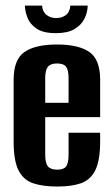

<svg xmlns="http://www.w3.org/2000/svg" viewBox="-20 -665 406 693"><path d="M187.6 8.3Q135.9 8.3 100.5 -3.2Q65.2 -14.7 47.2 -49.5Q29.2 -84.3 29.2 -154.4V-376.8Q29.2 -450.3 68.3 -477.3Q107.5 -504.4 185.7 -504.4Q263.6 -504.4 302.5 -477.3Q341.5 -450.3 341.5 -376.8V-242.2H143.2V-107.4Q143.2 -76.7 152.8 -64.7Q162.5 -52.6 187 -52.6Q209.9 -52.6 218.7 -64.3Q227.5 -76.1 227.5 -107.4V-186H341.5V-155.4Q341.5 -85.3 323.7 -50.1Q305.9 -15 271.5 -3.3Q237.1 8.3 187.6 8.3ZM143.2 -294H227.5V-383.3Q227.5 -411.8 218.7 -423.8Q209.9 -435.9 185.7 -435.9Q162.5 -435.9 152.8 -423.8Q143.2 -411.8 143.2 -383.3ZM181.7 -545.3Q135.4 -545.3 111.2 -562.2Q87.1 -579.1 78.6 -602.6Q70.1 -626 69.8 -644.7H131.8Q133.4 -622.3 148.1 -611Q162.9 -599.8 182.4 -599.8Q203.2 -599.8 217.6 -610.5Q232 -621.3 234 -644.7H296.6Q296 -619.2 284.2 -596.4Q272.5 -573.7 247.9 -559.5Q223.2 -545.3 181.7 -545.3Z"/></svg>

Font: Alumni Sans Thin
Style: Regular
Weight: 100
Designer: Robert E. Leuschke
Foundry: Robert E. Leuschke
Version: Version 1.018